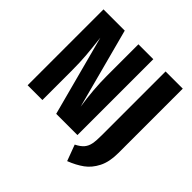

<svg xmlns="http://www.w3.org/2000/svg" viewBox="-213 -883 1240 1240"><g transform="rotate(45 407.0 -263.5)"><path d="M501 0H307L161 -549Q171 -462 176 -403.5Q181 -345 181 -262V0H46V-693H240L386 -144Q365 -282 365 -403V-693H501ZM770 -104Q770 -24 743 29Q716 82 674 112.5Q632 143 573 166L532 56Q568 38 585 17.5Q602 -3 607.5 -31.5Q613 -60 613 -110V-693H770Z"/></g></svg>

Font: Fira Sans Extra Condensed
Style: Bold
Weight: 700
Width: 1
Designer: Carrois Corporate & Edenspiekermann AG
Foundry: Carrois Corporate GbR & Edenspiekermann AG
Version: Version 4.203